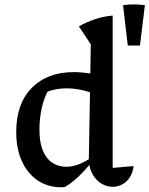

<svg xmlns="http://www.w3.org/2000/svg" viewBox="-20 -822 663 852"><path d="M252 9Q192 9 147 -21.5Q102 -52 77 -107Q52 -162 52 -236Q52 -362 121 -432Q190 -502 307 -502Q340 -502 376.5 -496.5Q413 -491 452 -478L437 -389Q353 -430 276 -430Q244 -430 214 -422.5Q184 -415 156 -399L197 -427Q176 -390 165.5 -343.5Q155 -297 155 -246Q155 -192 169.5 -155.5Q184 -119 211 -100.5Q238 -82 274 -82Q299 -82 326 -91.5Q353 -101 382 -121V-97Q359 -68 330.5 -40.5Q302 -13 268 8Q264 8 260.5 8.5Q257 9 252 9ZM480 7Q456 7 433 -5.5Q410 -18 394 -43.5Q378 -69 374 -105L383 -625L330 -705Q364 -724 400.5 -736.5Q437 -749 480 -753V-77L573 -85Q569 -54 555 -33.5Q541 -13 521 -3Q501 7 480 7ZM420 -763 419 -764H420ZM547 -620 526 -799Q574 -806 623 -799L601 -620Z"/></svg>

Font: Piazzolla Thin SemiBold
Style: Regular
Weight: 600
Version: Version 2.005